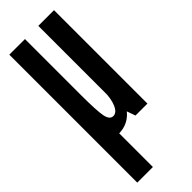

<svg xmlns="http://www.w3.org/2000/svg" viewBox="-270 -623 869 869"><g transform="rotate(-45 165.0 -188.5)"><path d="M19.5 220.5H119.5V-89L19.5 -598.5ZM228.5 0H305V-598H204.5V-68ZM119.5 -598.5H19.5V-239Q19.5 -136.5 30.2 -65.8Q41 5 115.5 5Q179 5 216.8 -44.5Q254.5 -94 254.5 -162L205 -177Q205 -131 191.5 -100Q178 -69 156 -69Q133.5 -69 126.5 -104Q119.5 -139 119.5 -239.5Z"/></g></svg>

Font: Anybody ExtraCondensed Medium
Style: Regular
Weight: 500
Width: 2
Version: Version 1.113;gftools[0.9.25]